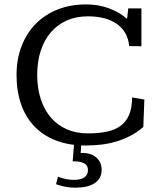

<svg xmlns="http://www.w3.org/2000/svg" viewBox="-20 -662 730 889"><path d="M386.7 -44.4Q437 -44.4 475.1 -52.5Q513.2 -60.5 539.1 -79.8Q564.9 -99.1 578.1 -131.1Q591.3 -163.1 591.8 -210.9L648.4 -201.2L643.6 -74.2Q614.3 -48.8 581.8 -32.2Q549.3 -15.6 515.4 -5.9Q481.4 3.9 446.5 7.8Q411.6 11.7 377.4 11.7Q298.3 11.7 238.5 -11.7Q178.7 -35.2 138.2 -77.9Q97.7 -120.6 77.1 -180.7Q56.6 -240.7 56.6 -314Q56.6 -388.7 80.1 -449Q103.5 -509.3 146 -552.2Q188.5 -595.2 247.8 -618.4Q307.1 -641.6 379.4 -641.6Q434.6 -641.6 483.4 -624Q532.2 -606.4 568.4 -574.7L573.7 -623H634.8V-447.8L578.1 -448.7Q575.2 -482.4 560.3 -508.3Q545.4 -534.2 520.8 -551.5Q496.1 -568.8 462.2 -577.6Q428.2 -586.4 386.7 -586.4Q333 -586.4 289.8 -567.4Q246.6 -548.3 216.1 -513.2Q185.5 -478 168.9 -428Q152.3 -377.9 152.3 -315.9Q152.3 -252.9 168.9 -202.6Q185.5 -152.3 216.1 -117.2Q246.6 -82 289.8 -63.2Q333 -44.4 386.7 -44.4ZM356.4 2.9 353.5 46.9Q354 46.9 357.7 46.6Q361.3 46.4 363.8 46.4Q383.8 46.4 399.9 52.2Q416 58.1 427.2 68.4Q438.5 78.6 444.6 93Q450.7 107.4 450.7 124.5Q450.7 145 442.1 160.6Q433.6 176.3 417.7 186.5Q401.9 196.8 379.6 201.9Q357.4 207 329.6 207Q309.6 207 288.3 203.9Q267.1 200.7 239.3 190.9L248.5 156.2Q269 164.1 287.1 167.5Q305.2 170.9 320.8 170.9Q353 170.9 370.1 159.7Q387.2 148.4 387.2 125Q387.2 104.5 371.3 95.2Q355.5 85.9 325.7 85Q323.2 85 321 85Q318.8 85 316.4 85.4L323.2 2.9Z"/></svg>

Font: Kameron
Style: Regular
Weight: 400
Version: Version 1.000